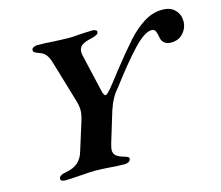

<svg xmlns="http://www.w3.org/2000/svg" viewBox="-96 -788 1056 919"><g transform="rotate(-15 431.5 -328.5)"><path d="M97 -7Q97 -25 133 -31Q172 -38 193.5 -57.5Q215 -77 224 -110L268 -250Q277 -279 277 -300Q277 -322 268 -351L208 -553Q201 -578 189.5 -593Q178 -608 160 -614Q143 -620 136 -624.5Q129 -629 129 -636Q129 -644 137.5 -649Q146 -654 156 -654Q197 -654 233 -651Q244 -651 267.5 -649.5Q291 -648 310 -648Q335 -648 364 -651Q374 -651 394 -652.5Q414 -654 430 -654Q440 -654 446.5 -650Q453 -646 452 -640Q451 -632 441 -627Q431 -622 418 -619Q381 -611 366.5 -599.5Q352 -588 352 -568Q352 -558 355 -546L397 -364Q403 -338 412 -338Q418 -338 436 -358Q475 -406 495 -433Q563 -519 602.5 -563Q642 -607 686 -635Q730 -663 779 -663Q819 -663 841 -640Q863 -617 863 -584Q863 -551 840.5 -525.5Q818 -500 780 -500Q759 -500 746 -511Q733 -522 731 -542Q728 -561 722.5 -571.5Q717 -582 704 -582Q669 -582 612 -521.5Q555 -461 477 -357Q443 -320 423 -258L378 -110Q371 -86 371 -76Q371 -59 382.5 -48.5Q394 -38 420 -31Q434 -27 440 -23Q446 -19 443 -11Q442 -4 433.5 0.5Q425 5 413 5Q390 5 336 1Q321 0 303.5 -1Q286 -2 267 -2Q247 -2 197 2Q143 6 120 6Q109 6 103 2.5Q97 -1 97 -7Z"/></g></svg>

Font: EB Garamond
Style: Bold Italic
Weight: 700
Italic angle: -17.2°
Designer: Georg Duffner and Octavio Pardo
Foundry: Georg Duffner
Version: Version 1.000